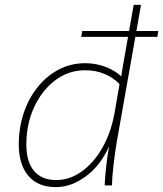

<svg xmlns="http://www.w3.org/2000/svg" viewBox="-20 -760 669 787"><path d="M208 7Q136 7 96.5 -39Q57 -85 57 -168Q57 -236 77 -296Q97 -356 133.5 -402Q170 -448 220 -474.5Q270 -501 330 -501Q372 -501 411 -486.5Q450 -472 477 -447L484 -491L528 -740H558L457 -169Q450 -125 444.5 -76Q439 -27 439 0H409Q412 -71 427 -160Q393 -83 333 -38Q273 7 208 7ZM210 -22Q266 -22 315.5 -57.5Q365 -93 400.5 -156Q436 -219 450 -300L470 -415Q446 -441 409.5 -456.5Q373 -472 329 -472Q261 -472 206.5 -431Q152 -390 120 -321Q88 -252 88 -167Q88 -97 119.5 -59.5Q151 -22 210 -22ZM313 -609 317 -633H629L625 -609Z"/></svg>

Font: Livvic Thin
Style: Italic
Weight: 250
Italic angle: -10°
Designer: Jacques Le Bailly, Baron von Fonthausen
Version: Version 1.001; ttfautohint (v1.8.2)